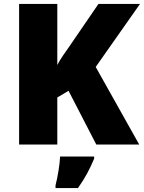

<svg xmlns="http://www.w3.org/2000/svg" viewBox="-20 -734 731 975"><path d="M687 0 466 -394 691 -714H480L330 -495C310 -467 287 -435 271 -404V-714H77V0H271V-239L328 -273L469 0ZM458 72V61H285C284 99 273 165 262 207V221H376C414 167 435 126 458 72Z"/></svg>

Font: Noto Sans Sinhala Black
Style: Regular
Weight: 900
Designer: Jelle Bosma - Monotype Design Team
Foundry: Monotype Imaging Inc.
Version: Version 2.006